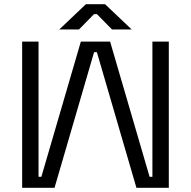

<svg xmlns="http://www.w3.org/2000/svg" viewBox="-20 -899 914 919"><path d="M788 -700V0H633L443.8 -649H430.2L241 0H86V-700H164.5V-52.8H178L367 -700H507L696 -52.8H709.5V-700ZM263.8 -758 391.2 -879H482.8L610.2 -758H516L443.8 -831.5H430.2L358 -758Z"/></svg>

Font: Space 7353
Style: Regular
Weight: 400
Designer: Christine Claussen + Ruben Lyon  (Space 7353)
Version: Version 1.000;FEAKit 1.0